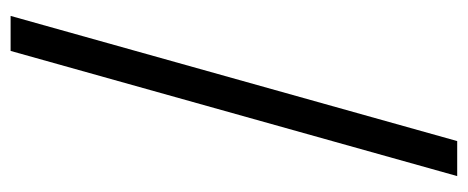

<svg xmlns="http://www.w3.org/2000/svg" viewBox="-280 -482 882 362"><g transform="rotate(90 161.0 -301.0)"><path d="M10 120 246 -722H312L76 120Z"/></g></svg>

Font: TikTok Sans Light
Style: Regular
Weight: 300
Version: Version 4.000